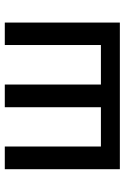

<svg xmlns="http://www.w3.org/2000/svg" viewBox="124 -656 532 821"><g transform="rotate(-90 390.5 -246.0)"><path d="M77 0V-492H174V-81H342V-492H439V-81H608V-492H704V0Z"/></g></svg>

Font: Nunito Sans 10pt SemiCondensed SemiBold
Style: Regular
Weight: 600
Width: 4
Designer: Vernon Adams
Foundry: Vernon Adams
Version: Version 3.101;gftools[0.9.27]